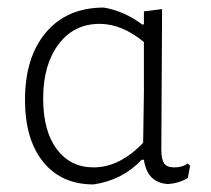

<svg xmlns="http://www.w3.org/2000/svg" viewBox="-20 -482 556 507"><path d="M227 5Q142 5 94 -54.5Q46 -114 46 -218Q46 -331 101.5 -396.5Q157 -462 254 -462Q308 -453 356 -417L360 -418V-452L408 -458L406 -87Q406 -61 413.5 -50.5Q421 -40 440 -40Q462 -40 475 -50L482 -45L476 -12Q453 2 424 4Q369 1 360 -60H354Q303 -6 227 5ZM94 -222Q94 -136 130 -88Q166 -40 227 -40Q296 -40 358 -105L360 -239V-371Q302 -419 243 -419Q175 -419 134.5 -365Q94 -311 94 -222Z"/></svg>

Font: Alegreya Sans Light
Style: Regular
Weight: 300
Designer: Juan Pablo del Peral
Foundry: Huerta Tipografica
Version: Version 2.007